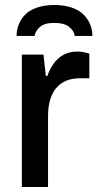

<svg xmlns="http://www.w3.org/2000/svg" viewBox="-20 -743 387 763"><path d="M347.2 -600.1H276.9Q274.9 -619.6 255.4 -635.7Q235.8 -651.9 195.8 -651.9Q156.7 -651.9 138.9 -636.2Q121.1 -620.6 117.2 -600.1H45.9Q45.9 -623 53.7 -643.8Q61.5 -664.6 78.1 -682.9Q94.7 -701.2 125 -712.2Q155.3 -723.1 195.8 -723.1Q236.3 -723.1 266.8 -712.2Q297.4 -701.2 314.2 -682.9Q331.1 -664.6 339.1 -643.8Q347.2 -623 347.2 -600.1ZM66.9 0V-525.9H152.8L162.1 -440.9H168Q203.1 -538.1 287.1 -538.1Q310.1 -538.1 335 -529.8V-432.1H299.8Q235.8 -432.1 203.4 -393.1Q170.9 -354 170.9 -282.2V0Z"/></svg>

Font: Archivo Medium
Style: Regular
Weight: 500
Designer: Hector Gatti
Foundry: Omnibus-Type
Version: Version 2.001